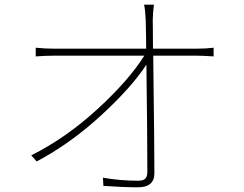

<svg xmlns="http://www.w3.org/2000/svg" viewBox="-20 -784 1040 817"><path d="M631 -577H822Q857 -577 889 -581V-544Q841 -547 821 -547H632Q637 -160 637 -47Q637 13 567 13Q504 13 420 7L418 -28Q490 -15 567 -15Q590 -15 598.5 -24Q607 -33 607 -54Q607 -197 603 -509Q539 -411 408.5 -291.5Q278 -172 136 -97L113 -123Q261 -197 395 -320Q529 -443 594 -547H206Q174 -547 132 -544V-581Q172 -577 206 -577H602Q602 -600 601.5 -630Q601 -660 600.5 -676Q600 -692 600 -699Q598 -744 593 -764H635Q630 -726 630 -699Q630 -697 630.5 -655Q631 -613 631 -577Z"/></svg>

Font: Noto Sans Korean Thin
Style: Regular
Weight: 250
Designer: Ryoko NISHIZUKA  (kana & ideographs); Paul D. Hunt (Latin, Greek & Cyrillic); Wenlong ZHANG  (bopomofo); Sandoll Communi
Foundry: Adobe Systems Incorporated
Version: Version 1.0001;PS 1;hotconv 1.0.78;makeotf.lib2.5.61930